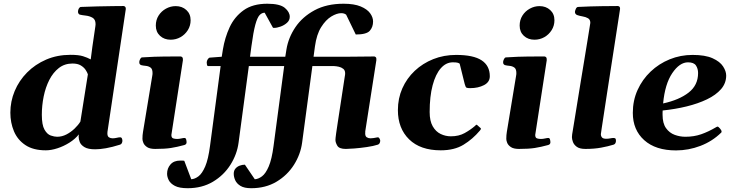

<svg xmlns="http://www.w3.org/2000/svg" viewBox="-20 -788 3920 1024"><path d="M224.6 13.7Q157.2 13.7 115.5 -14.2Q73.7 -42 54.4 -87.9Q35.2 -133.8 35.2 -187Q35.2 -247.1 58.3 -302.5Q81.5 -357.9 124.5 -401.4Q167.5 -444.8 226.3 -470.2Q285.2 -495.6 356.4 -495.6Q398.9 -495.6 422.4 -488.3Q445.8 -481 463.9 -471.2L472.7 -539.1L488.8 -648.9Q489.7 -656.7 489.7 -659.2Q489.7 -684.1 473.6 -693.4Q457.5 -702.6 437.5 -704.8Q417.5 -707 405.3 -710Q396 -714.4 396 -725.6Q396 -735.4 400.6 -742.9Q405.3 -750.5 411.1 -751Q455.1 -752.9 500.5 -753.9Q545.9 -754.9 583 -755.4Q620.1 -755.9 638.7 -755.9Q641.1 -755.9 643.8 -754.6Q646.5 -753.4 648.7 -750.2Q650.9 -747.1 650.9 -741.2Q650.9 -740.2 650.9 -739Q650.9 -737.8 650.4 -736.3L553.2 -85.4Q552.7 -82.5 552.7 -76.7Q552.7 -61 561 -55.7Q569.3 -50.3 580.6 -50.3Q591.3 -50.3 602.5 -53Q613.8 -55.7 620.6 -55.7Q627.4 -55.7 630.1 -49.8Q632.8 -43.9 632.8 -37.1Q632.8 -31.7 630.1 -25.4Q627.4 -19 620.6 -16.6Q577.1 -2.9 544.4 2.7Q511.7 8.3 487.8 8.3Q449.7 8.3 430.7 -3.2Q411.6 -14.6 405.5 -30.3Q399.4 -45.9 399.4 -59.1Q399.4 -64.5 400.4 -71.3Q380.9 -46.4 350.1 -27.1Q319.3 -7.8 286.1 2.9Q252.9 13.7 224.6 13.7ZM284.7 -58.6Q310.5 -58.6 334.5 -71Q358.4 -83.5 377.9 -102.3Q397.5 -121.1 408.7 -139.6L448.7 -391.6Q445.3 -402.3 436.3 -415.8Q427.2 -429.2 410.6 -439.2Q394 -449.2 366.7 -449.2Q324.7 -449.2 293.9 -425.3Q263.2 -401.4 242.9 -361.6Q222.7 -321.8 212.9 -273.4Q203.1 -225.1 203.1 -175.8Q203.1 -121.6 217.3 -96.7Q231.4 -71.8 250.7 -65.2Q270 -58.6 284.7 -58.6Z M807.6 6.3Q779.3 6.3 764.6 -3.4Q750 -13.2 744.9 -25.6Q739.7 -38.1 739.7 -46.9Q739.7 -67.9 742.7 -84.5L792 -383.3Q793 -387.7 793.2 -391.4Q793.5 -395 793.5 -398.4Q793.5 -420.4 782.5 -428Q771.5 -435.5 757.1 -436.8Q742.7 -438 731.9 -440.9Q727.1 -443.4 724.6 -447.3Q722.2 -451.2 723.1 -460.4Q724.1 -466.3 728 -473.9Q731.9 -481.4 737.8 -481.9Q806.2 -486.3 860.4 -486.6Q914.6 -486.8 943.8 -486.8Q947.8 -486.8 951.9 -482.9Q956.1 -479 955.6 -467.3L894 -68.4Q894 -53.2 903.6 -50Q913.1 -46.9 924.3 -46.9Q935.1 -46.9 946.5 -49.6Q958 -52.2 963.9 -52.2Q970.7 -52.2 972.9 -44.2Q975.1 -36.1 975.1 -29.3Q975.1 -18.1 963.4 -14.6Q924.3 -3.9 891.8 1.2Q859.4 6.3 807.6 6.3ZM890.1 -576.2Q856 -576.2 833.5 -596.9Q811 -617.7 811 -651.4Q811 -681.6 825.9 -705.1Q840.8 -728.5 865.2 -741.9Q889.6 -755.4 917 -755.4Q951.2 -755.4 973.9 -734.6Q996.6 -713.9 996.6 -680.2Q996.6 -650.9 981.7 -627.2Q966.8 -603.5 942.6 -589.8Q918.5 -576.2 890.1 -576.2Z M981 215.8Q936.5 215.8 912.8 203.4Q889.2 190.9 880.1 173.1Q871.1 155.3 871.1 138.7Q871.1 109.9 889.2 89.1Q907.2 68.4 941.4 68.4Q945.3 68.4 953.4 68.6Q961.4 68.8 962.9 69.8L1000 168Q1019 167 1038.6 152.3Q1058.1 137.7 1074.5 99.6Q1090.8 61.5 1100.1 -9.8L1156.7 -435.5H1091.3Q1085.4 -435.5 1084 -441.9Q1082.5 -448.2 1082.5 -454.1Q1082.5 -463.4 1087.4 -470.9Q1092.3 -478.5 1097.2 -480.5L1162.6 -485.4L1168.9 -524.9Q1179.2 -587.4 1204.8 -642.8Q1230.5 -698.2 1279.1 -733.2Q1327.6 -768.1 1405.8 -768.1Q1473.1 -768.1 1499.3 -745.8Q1525.4 -723.6 1525.4 -698.7Q1525.4 -679.7 1510.7 -666.5Q1496.1 -653.3 1476.3 -646.2Q1456.5 -639.2 1441.4 -639.2Q1436.5 -639.2 1435.5 -640.6L1391.6 -720.2Q1376.5 -720.2 1364.3 -707.3Q1352.1 -694.3 1341.6 -655.8Q1331.1 -617.2 1320.8 -540.5L1313.5 -485.4H1501.5L1507.8 -524.9Q1518.1 -587.4 1555.4 -642.8Q1592.8 -698.2 1657.5 -733.2Q1722.2 -768.1 1812.5 -768.1Q1868.7 -768.1 1903.3 -753.7Q1938 -739.3 1953.9 -717.5Q1969.7 -695.8 1969.7 -673.3Q1969.7 -643.6 1952.1 -623.8Q1934.6 -604 1877.4 -604L1826.2 -709.5Q1816.4 -717.8 1799.8 -717.8Q1776.4 -717.8 1746.8 -700Q1717.3 -682.1 1692.9 -643.3Q1668.5 -604.5 1659.7 -540.5L1652.3 -485.4H1811Q1823.2 -485.4 1848.6 -485.6Q1874 -485.8 1901.9 -486.1Q1929.7 -486.3 1950.9 -486.6Q1972.2 -486.8 1976.1 -486.8Q1980 -486.8 1984.1 -482.9Q1988.3 -479 1987.3 -467.3L1927.7 -85.4H1928.2Q1927.7 -82.5 1927.7 -76.7Q1927.7 -61 1936.3 -55.7Q1944.8 -50.3 1956.1 -50.3Q1964.4 -50.3 1973.1 -51.8Q1981.9 -53.2 1988.8 -54.7Q1993.7 -55.7 1995.6 -55.7Q2002.4 -55.7 2007.3 -41.5Q2007.8 -40 2007.8 -37.1Q2007.8 -31.7 2005.1 -25.4Q2002.4 -19 1995.6 -16.6Q1971.7 -8.8 1936.3 -3.7Q1900.9 1.5 1869.4 3.9Q1837.9 6.3 1824.7 6.3Q1789.1 6.3 1779.1 -10.7Q1769 -27.8 1769 -41.5Q1769 -46.4 1769.8 -53.5Q1770.5 -60.5 1772.9 -78.1Q1775.4 -95.7 1780.8 -131.1Q1786.1 -166.5 1795.4 -226.6Q1804.7 -286.6 1818.8 -379.9Q1819.8 -384.8 1820.3 -388.9Q1820.8 -393.1 1820.8 -397Q1820.8 -413.1 1810.5 -421.1Q1800.3 -429.2 1786.6 -432.1Q1772.9 -435.1 1762.2 -435.5H1646L1591.3 -27.3Q1583 35.2 1547.9 90.8Q1512.7 146.5 1454.6 181.2Q1396.5 215.8 1319.8 215.8Q1282.7 215.8 1262.5 203.4Q1242.2 190.9 1234.4 173.1Q1226.6 155.3 1226.6 138.7Q1226.6 122.1 1235.6 111.3Q1244.6 100.6 1258.3 95.5Q1272 90.3 1286.1 90.3L1338.9 168Q1357.9 167 1377.4 152.3Q1397 137.7 1413.3 99.6Q1429.7 61.5 1439 -9.8L1495.6 -435.5H1307.1L1252.4 -27.3Q1244.1 35.2 1209 90.8Q1173.8 146.5 1115.7 181.2Q1057.6 215.8 981 215.8Z M2412.6 -495.1Q2504.9 -495.1 2548.6 -466.3Q2592.3 -437.5 2592.3 -381.3Q2592.3 -350.1 2561.3 -334Q2530.3 -317.9 2487.8 -317.9Q2473.6 -317.9 2468.3 -320.3Q2462.9 -322.8 2458.5 -339.8L2431.6 -448.2Q2428.2 -451.2 2420.9 -453.4Q2413.6 -455.6 2395 -455.6Q2358.9 -455.6 2331.1 -424.1Q2303.2 -392.6 2287.4 -333.3Q2271.5 -273.9 2271.5 -190.4Q2271.5 -143.1 2287.8 -114.5Q2304.2 -85.9 2330.1 -73.5Q2356 -61 2384.8 -61Q2426.8 -61 2457.8 -78.1Q2488.8 -95.2 2513.7 -116.7Q2516.1 -119.6 2518.6 -121.8Q2521 -124 2524.4 -121.6L2542.5 -105.5Q2544.9 -103.5 2544.9 -101.1Q2544.9 -98.6 2542.7 -96.4Q2540.5 -94.2 2539.6 -91.8Q2501 -45.9 2452.1 -16.1Q2403.3 13.7 2330.6 13.7Q2221.7 13.7 2161.9 -44.9Q2102.1 -103.5 2102.1 -200.7Q2102.1 -263.2 2125.7 -316.7Q2149.4 -370.1 2191.9 -410.2Q2234.4 -450.2 2290.8 -472.7Q2347.2 -495.1 2412.6 -495.1Z M2748 6.3Q2719.7 6.3 2705.1 -3.4Q2690.4 -13.2 2685.3 -25.6Q2680.2 -38.1 2680.2 -46.9Q2680.2 -67.9 2683.1 -84.5L2732.4 -383.3Q2733.4 -387.7 2733.6 -391.4Q2733.9 -395 2733.9 -398.4Q2733.9 -420.4 2722.9 -428Q2711.9 -435.5 2697.5 -436.8Q2683.1 -438 2672.4 -440.9Q2667.5 -443.4 2665 -447.3Q2662.6 -451.2 2663.6 -460.4Q2664.6 -466.3 2668.5 -473.9Q2672.4 -481.4 2678.2 -481.9Q2746.6 -486.3 2800.8 -486.6Q2855 -486.8 2884.3 -486.8Q2888.2 -486.8 2892.3 -482.9Q2896.5 -479 2896 -467.3L2834.5 -68.4Q2834.5 -53.2 2844 -50Q2853.5 -46.9 2864.7 -46.9Q2875.5 -46.9 2887 -49.6Q2898.4 -52.2 2904.3 -52.2Q2911.1 -52.2 2913.3 -44.2Q2915.5 -36.1 2915.5 -29.3Q2915.5 -18.1 2903.8 -14.6Q2864.7 -3.9 2832.3 1.2Q2799.8 6.3 2748 6.3ZM2830.6 -576.2Q2796.4 -576.2 2773.9 -596.9Q2751.5 -617.7 2751.5 -651.4Q2751.5 -681.6 2766.4 -705.1Q2781.2 -728.5 2805.7 -741.9Q2830.1 -755.4 2857.4 -755.4Q2891.6 -755.4 2914.3 -734.6Q2937 -713.9 2937 -680.2Q2937 -650.9 2922.1 -627.2Q2907.2 -603.5 2883.1 -589.8Q2858.9 -576.2 2830.6 -576.2Z M3034.2 -87.9Q3037.1 -106 3043.7 -145.8Q3050.3 -185.5 3058.8 -238.8Q3067.4 -292 3076.9 -350.3Q3086.4 -408.7 3095.7 -464.4Q3105 -520 3112.3 -565.7Q3119.6 -611.3 3124 -638.4Q3128.4 -665.5 3128.4 -666Q3128.4 -683.6 3116 -690.7Q3103.5 -697.8 3087.4 -700.4Q3071.3 -703.1 3058.8 -707.5Q3046.4 -711.9 3046.4 -725.1Q3046.4 -729.5 3050.8 -740Q3055.2 -750.5 3063 -751Q3131.8 -754.4 3188.7 -755.1Q3245.6 -755.9 3274.9 -755.9Q3278.8 -755.9 3283 -752.9Q3287.1 -750 3287.1 -741.2Q3287.1 -740.2 3282.7 -711.9Q3278.3 -683.6 3271 -636.2Q3263.7 -588.9 3254.6 -530Q3245.6 -471.2 3235.8 -408.7Q3226.1 -346.2 3217 -287.1Q3208 -228 3200.7 -180.2Q3193.4 -132.3 3189 -103.5Q3184.6 -74.7 3184.6 -72.8Q3184.6 -62 3190.7 -54.9Q3196.8 -47.9 3213.4 -47.9Q3223.6 -47.9 3234.4 -50Q3245.1 -52.2 3252.4 -52.2Q3256.8 -52.2 3261 -50Q3265.1 -47.9 3265.1 -37.1Q3265.1 -31.2 3262.5 -25.1Q3259.8 -19 3252.9 -16.6Q3222.7 -7.3 3185.8 -0.5Q3148.9 6.3 3102.1 6.3Q3071.8 6.3 3056.4 -4.9Q3041 -16.1 3035.6 -31Q3030.3 -45.9 3030.3 -56.6Q3030.3 -64.5 3031.5 -71.5Q3032.7 -78.6 3034.2 -87.9Z M3853 -385.3Q3853 -344.2 3825.7 -312.7Q3798.3 -281.2 3750.7 -258.3Q3703.1 -235.4 3642.3 -220.5Q3581.5 -205.6 3514.2 -198.7Q3513.7 -193.4 3513.7 -187.5Q3513.7 -181.6 3513.7 -175.8Q3513.7 -130.4 3532 -104.7Q3550.3 -79.1 3578.4 -68.8Q3606.4 -58.6 3635.3 -58.6Q3681.2 -58.6 3719.7 -72Q3758.3 -85.4 3799.8 -109.9Q3801.8 -110.8 3803.5 -111.8Q3805.2 -112.8 3807.1 -112.8Q3811 -112.8 3819.6 -103Q3828.1 -93.3 3828.1 -87.4Q3828.1 -86.9 3828.4 -86.4Q3828.6 -85.9 3828.6 -85.4Q3828.6 -83.5 3827.6 -82.3Q3826.7 -81.1 3825.7 -80.1Q3778.8 -34.2 3715.6 -10Q3652.3 14.2 3585.4 14.2Q3476.6 14.2 3415.8 -40.5Q3355 -95.2 3355 -186Q3355 -252 3380.4 -308.1Q3405.8 -364.3 3450 -406.2Q3494.1 -448.2 3551.8 -471.7Q3609.4 -495.1 3673.8 -495.1Q3741.2 -495.1 3780.5 -477.3Q3819.8 -459.5 3836.4 -433.8Q3853 -408.2 3853 -385.3ZM3649.4 -455.6Q3604.5 -455.6 3565.4 -397.9Q3526.4 -340.3 3516.6 -236.3Q3602.1 -254.9 3652.6 -294.2Q3703.1 -333.5 3703.1 -398.4Q3703.1 -421.4 3691.9 -438.5Q3680.7 -455.6 3649.4 -455.6Z"/></svg>

Font: Gelasio
Style: Bold Italic
Weight: 700
Italic angle: -8.5°
Designer: Eben Sorkin
Foundry: Eben Sorkin
Version: Version 1.008